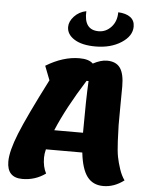

<svg xmlns="http://www.w3.org/2000/svg" viewBox="-66 -1074 899 1156"><g transform="rotate(5 383.5 -496.0)"><path d="M482 -804Q400 -804 354 -833Q308 -862 308 -907Q308 -940 336.5 -971Q365 -1002 409 -1011Q403 -897 493 -897Q537 -897 569 -931.5Q601 -966 601 -1021Q648 -1019 674.5 -999.5Q701 -980 701 -943Q701 -886 637.5 -845Q574 -804 482 -804ZM113 29Q20 29 20 -69Q20 -131 63.5 -239.5Q107 -348 224 -577L191 -662Q294 -725 393 -725Q450 -725 475 -700Q522 -725 559 -725Q614 -725 639 -690Q664 -655 664 -578Q664 -543 663 -461.5Q662 -380 662.5 -345Q663 -310 666 -248.5Q669 -187 675.5 -153.5Q682 -120 695 -81Q708 -42 727 -16Q668 29 602 29Q539 29 504.5 -16.5Q470 -62 459 -161H239Q232 -134 232 -110Q232 -55 253 -16Q191 29 113 29ZM447 -593Q337 -419 279 -280H453V-292Q453 -478 459 -593Z"/></g></svg>

Font: Lemonada
Style: Bold
Weight: 700
Designer: Mohamed Gaber (Arabic), Eduardo Tunni (Latin)
Foundry: Kief Type Foundry
Version: Version 4.004